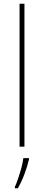

<svg xmlns="http://www.w3.org/2000/svg" viewBox="-20 -780 232 1021"><path d="M110 0H84V-760H110ZM134 68Q125 106 110 146Q95 186 75 221H59V214Q67 197 76.5 169Q86 141 94 111.5Q102 82 104 61H134Z"/></svg>

Font: Noto Sans Lao UI SemCond Thin
Style: Regular
Weight: 100
Width: 4
Designer: Monotype Design Team
Foundry: Monotype Imaging Inc.
Version: Version 2.000; ttfautohint (v1.8.4.7-5d5b)